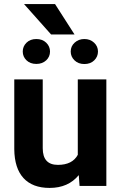

<svg xmlns="http://www.w3.org/2000/svg" viewBox="-20 -922 600 952"><path d="M50.8 0ZM370.6 -53.7Q318.4 9.8 226.1 9.8Q141.1 9.8 96.4 -39.1Q51.8 -87.9 50.8 -182.1V-528.3H191.9V-187Q191.9 -104.5 267.1 -104.5Q338.9 -104.5 365.7 -154.3V-528.3H507.3V0H374.5ZM228 -666.5Q228 -640.6 209 -622.8Q189.9 -605 160.2 -605Q129.9 -605 111.3 -623Q92.8 -641.1 92.8 -666.5Q92.8 -691.9 111.3 -710.2Q129.9 -728.5 160.2 -728.5Q190.4 -728.5 209.2 -710.2Q228 -691.9 228 -666.5ZM330.6 -666.5Q330.6 -692.9 350.3 -710.7Q370.1 -728.5 398.4 -728.5Q427.2 -728.5 446.5 -710.4Q465.8 -692.4 465.8 -666.5Q465.8 -641.1 447.3 -622.8Q428.7 -604.5 398.4 -604.5Q368.2 -604.5 349.4 -622.8Q330.6 -641.1 330.6 -666.5ZM349.6 -751H233.4L99.1 -901.9H252.9Z"/></svg>

Font: Roboto
Style: Bold
Weight: 700
Designer: Google
Version: Version 2.134; 2016; ttfautohint (v1.6)